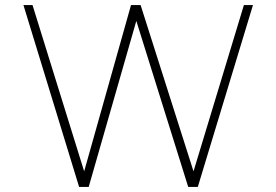

<svg xmlns="http://www.w3.org/2000/svg" viewBox="-20 -742 1097 762"><path d="M765 0H727L521 -659L332 0H294L73 -722H109L314 -62L500 -722H538L748 -62L948 -722H984Z"/></svg>

Font: SUIT Variable
Style: Regular
Weight: 400
Designer: Sunn Youn; Korean Glyphs from Source Han Sans (Sandoll Communications; Soo-young Jang, Joo-yeon Kang)
Foundry: Sunn
Version: Version 1.150;FEAKit 1.0